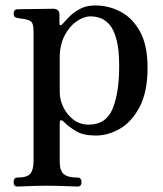

<svg xmlns="http://www.w3.org/2000/svg" viewBox="-20 -485 596 704"><path d="M44 199Q30 199 30 183Q30 166 44 166Q80 166 91.5 151.5Q103 137 103 106V-367Q103 -393 97.5 -401.5Q92 -410 78 -413Q72 -415 60.5 -416.5Q49 -418 44 -419Q30 -421 30 -435Q30 -451 45 -451Q48 -451 66 -451.5Q84 -452 107 -452Q130 -452 149 -452.5Q168 -453 174 -453Q198 -453 198 -431V-400Q198 -393 201.5 -392.5Q205 -392 209 -397Q218 -407 233.5 -423Q249 -439 272.5 -452Q296 -465 329 -465Q378 -465 421.5 -442.5Q465 -420 493 -370Q521 -320 521 -236Q521 -149 492.5 -94Q464 -39 420.5 -13.5Q377 12 331 12Q285 12 258 -4.5Q231 -21 212 -40Q205 -46 202 -43.5Q199 -41 199 -35V109Q199 140 213.5 153Q228 166 264 166Q279 166 279 183Q279 199 264 199Q257 199 236 198Q215 197 191.5 196.5Q168 196 151 196Q134 196 112 196.5Q90 197 71 198Q52 199 44 199ZM305 -28Q369 -28 393 -86.5Q417 -145 417 -242Q417 -302 407.5 -338.5Q398 -375 382.5 -393.5Q367 -412 348.5 -418.5Q330 -425 312 -425Q287 -425 260.5 -406.5Q234 -388 216.5 -354Q199 -320 199 -273V-147Q199 -120 212 -92.5Q225 -65 249 -46.5Q273 -28 305 -28Z"/></svg>

Font: Zen Old Mincho SemiBold
Style: Regular
Weight: 600
Version: Version 1.500